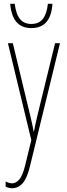

<svg xmlns="http://www.w3.org/2000/svg" viewBox="-20 -756 356 1018"><path d="M48 -527 141 -140Q152 -94 154.5 -79Q157 -64 158 -59H160Q166 -91 178 -142L272 -527H298L139 125Q124 188 100.5 215Q77 242 44 242Q29 242 10 234V206Q27 216 44 216Q65 216 82.5 195.5Q100 175 113 122L146 -13L22 -527ZM146 -607Q96 -607 68 -638.5Q40 -670 34 -736H58Q65 -680 86.5 -654.5Q108 -629 146 -629Q186 -629 207 -655.5Q228 -682 234 -736H258Q250 -607 146 -607Z"/></svg>

Font: Noto Sans Display Thin Cond
Style: Regular
Weight: 250
Width: 3
Designer: Monotype Design team
Foundry: Monotype Imaging Inc.
Version: Version 1.000